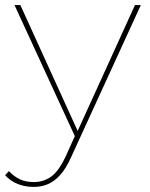

<svg xmlns="http://www.w3.org/2000/svg" viewBox="-41 -537 591 754"><path d="M91 197Q57 197 28.5 185.5Q0 174 -21 151L-6 135Q15 157 38 167.5Q61 178 92 178Q130 178 160 156.5Q190 135 217 77L255 -7L260 -14L489 -517H512L237 83Q218 125 195.5 150Q173 175 147.5 186Q122 197 91 197ZM259 11 16 -517H39L268 -14Z"/></svg>

Font: Montserrat Thin
Style: Regular
Weight: 100
Designer: Julieta Ulanovsky
Foundry: Julieta Ulanovsky
Version: Version 9.000